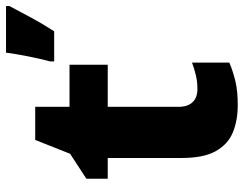

<svg xmlns="http://www.w3.org/2000/svg" viewBox="-106 -694 810 638"><g transform="rotate(-90 299.0 -375.0)"><path d="M322 -124Q346 -124 367.5 -129Q389 -134 410 -142V-18Q382 -6 349 2Q316 10 269 10Q217 10 177.5 -6.5Q138 -23 115.5 -63.5Q93 -104 93 -177V-422H24V-493L107 -547L153 -663H263V-549H403V-422H263V-187Q263 -156 278.5 -140Q294 -124 322 -124ZM598 -749Q580 -715 560.5 -678.5Q541 -642 514 -600H414V-614Q422 -643 430.5 -685.5Q439 -728 443 -760H598Z"/></g></svg>

Font: Noto Sans Lao Looped ExtraBold
Style: Regular
Weight: 800
Designer: Mark Frömberg, Ben Mitchell
Foundry: The Fontpad Ltd
Version: Version 1.002; ttfautohint (v1.8.4.7-5d5b)